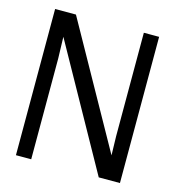

<svg xmlns="http://www.w3.org/2000/svg" viewBox="-92 -668 681 747"><g transform="rotate(15 248.5 -294.5)"><path d="M458 0H372.6L98.1 -492.7L100.6 -406.2V0H39.1V-588.9H123L398.4 -95.7L396.5 -172.9V-588.9H458Z"/></g></svg>

Font: Meera
Style: Regular
Weight: 400
Designer: Hussain KH and Suresh P for Swathanthra Malayalam Computing (SMC)
Version: 7.0.0+20160512